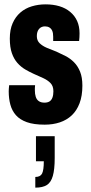

<svg xmlns="http://www.w3.org/2000/svg" viewBox="-20 -560 419 881"><path d="M185 12Q135 12 103 0.5Q71 -11 53 -31.5Q35 -52 27.5 -80Q20 -108 20 -141Q20 -145 20.5 -153Q21 -161 22 -169H141Q140 -161 140 -155.5Q140 -150 140 -144Q140 -129 144 -116Q148 -103 158 -96Q168 -89 184 -89Q198 -89 207 -94.5Q216 -100 220.5 -112Q225 -124 225 -141Q225 -165 212 -178.5Q199 -192 178.5 -201.5Q158 -211 135 -221Q115 -230 95.5 -241.5Q76 -253 60 -271Q44 -289 34.5 -316Q25 -343 25 -383Q25 -424 38 -453.5Q51 -483 73.5 -502.5Q96 -522 126 -531Q156 -540 189 -540Q224 -540 252.5 -531.5Q281 -523 302 -505.5Q323 -488 334 -463.5Q345 -439 345 -407Q345 -399 344.5 -389.5Q344 -380 343 -372H224V-392Q224 -409 219.5 -419Q215 -429 206.5 -434Q198 -439 186 -439Q178 -439 171 -436Q164 -433 159 -427Q154 -421 151.5 -413Q149 -405 149 -394Q149 -374 162 -361.5Q175 -349 195 -340.5Q215 -332 239 -323Q259 -314 280.5 -303Q302 -292 319.5 -274.5Q337 -257 347.5 -231Q358 -205 358 -167Q358 -120 345 -86Q332 -52 309 -30.5Q286 -9 254.5 1.5Q223 12 185 12ZM142 301V252Q165 252 173 236.5Q181 221 181 180H145V65H231V165Q231 217 222.5 247Q214 277 195 289Q176 301 142 301Z"/></svg>

Font: Archivo ExtraCondensed ExtraBold
Style: Regular
Weight: 800
Width: 2
Designer: Hector Gatti
Foundry: Omnibus-Type
Version: Version 2.001